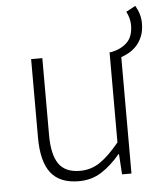

<svg xmlns="http://www.w3.org/2000/svg" viewBox="-50 -695 628 751"><g transform="rotate(-5 264.5 -320.0)"><path d="M437 -457V0H400L395 -80H393Q358 -38 319 -13Q280 12 230 12Q155 12 120 -33Q85 -78 85 -172V-480H129V-178Q129 -101 154.5 -64.5Q180 -28 238 -28Q281 -28 316 -51.5Q351 -75 393 -126V-480H400Q439 -488 462.5 -511Q486 -534 486 -579Q486 -591 482.5 -605Q479 -619 472 -632L509 -652Q529 -618 529 -582Q529 -552 520 -530.5Q511 -509 497.5 -494.5Q484 -480 468 -471Q452 -462 437 -457Z"/></g></svg>

Font: hySource Sans Pro Light
Style: Regular
Weight: 300
Designer: Paul D. Hunt
Foundry: Adobe Systems Incorporated
Version: Version 2.021;PS 2.000;hotconv 1.0.86;makeotf.lib2.5.63406